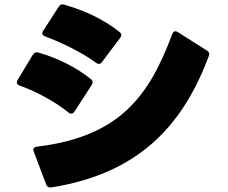

<svg xmlns="http://www.w3.org/2000/svg" viewBox="-20 -810 1040 877"><path d="M419 -523C423 -520 427 -518 431 -518C437 -518 442 -521 446 -527L529 -637C532 -641 534 -646 534 -650C534 -655 531 -660 526 -664C458 -718 372 -761 272 -789C262 -792 254 -789 248 -779L177 -669C175 -665 173 -662 173 -658C173 -652 178 -647 186 -644C265 -614 359 -568 419 -523ZM215 46C629 -20 821 -252 935 -557C938 -566 935 -573 925 -579L793 -663C789 -666 785 -667 781 -667C775 -667 770 -663 767 -655C662 -374 530 -186 148 -140C135 -138 129 -130 134 -118L191 33C195 43 203 48 215 46ZM293 -296C297 -292 302 -291 306 -291C311 -291 316 -294 320 -300L399 -422C402 -426 403 -430 403 -434C403 -439 401 -444 396 -448C333 -500 239 -547 155 -570C144 -573 136 -570 130 -560L60 -444C58 -440 57 -437 57 -434C57 -427 61 -422 70 -419C149 -391 237 -342 293 -296Z"/></svg>

Font: LINE Seed JP_OTF ExtraBold
Style: Regular
Weight: 800
Designer: LY Corporation & Fontrix & Fontworks
Version: Version 1.013